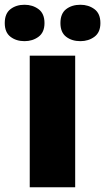

<svg xmlns="http://www.w3.org/2000/svg" viewBox="-58 -787 442 807"><path d="M258 0H67V-553H258ZM-38 -690Q-38 -730 -14 -748.5Q10 -767 45 -767Q79 -767 104 -748.5Q129 -730 129 -690Q129 -651 104 -632.5Q79 -614 45 -614Q10 -614 -14 -632.5Q-38 -651 -38 -690ZM196 -690Q196 -730 220 -748.5Q244 -767 280 -767Q314 -767 339 -748.5Q364 -730 364 -690Q364 -651 339 -632.5Q314 -614 280 -614Q244 -614 220 -632.5Q196 -651 196 -690Z"/></svg>

Font: Noto Sans Oriya Blk
Style: Regular
Weight: 900
Designer: Amélie Bonet and Sol Matas
Foundry: Google LLC
Version: Version 2.006; ttfautohint (v1.8.4.7-5d5b)